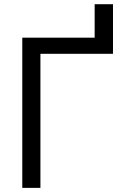

<svg xmlns="http://www.w3.org/2000/svg" viewBox="-20 -910 615 930"><path d="M87.9 0V-727.5H438.5V-889.6H527.3V-649.4H175.8V0Z"/></svg>

Font: Inter V
Style: 
Weight: 400
Designer: Rasmus Andersson
Foundry: rsms
Version: Version 4.000;git-a3f224843